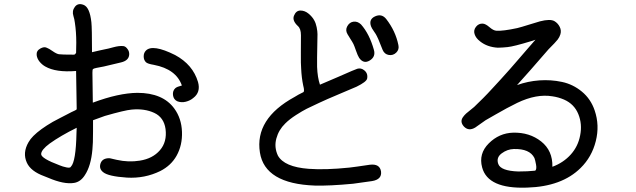

<svg xmlns="http://www.w3.org/2000/svg" viewBox="-20 -857 3040 918"><path d="M813.5 -337.9Q847.7 -291 850.1 -227.1Q852.5 -163.1 824.2 -112.3Q797.9 -65.4 746.1 -39.1Q671.9 -2.9 586.9 -7.8Q497.1 -13.7 472.7 -34.2Q452.1 -50.8 460.9 -76.2Q469.7 -100.6 502 -100.6Q505.9 -100.6 521 -96.7Q536.1 -92.8 538.1 -92.8Q594.7 -80.1 648.4 -88.9Q710 -98.6 744.6 -138.7Q779.3 -178.7 771.5 -240.2Q763.7 -295.9 717.3 -317.4Q670.9 -338.9 609.4 -333Q576.2 -330.1 481.4 -302.7Q474.6 -300.8 424.8 -282.2V-228.5Q424.8 -168.9 421.9 -142.6Q415 -63.5 385.7 -19.5Q365.2 12.7 334 17.6Q286.1 25.4 210.9 -6.8Q194.3 -13.7 191.4 -14.6Q127 -38.1 108.4 -79.1Q86.9 -126 116.2 -176.8Q125 -192.4 139.6 -207Q171.9 -239.3 232.4 -274.4Q240.2 -279.3 268.6 -293.5Q296.9 -307.6 299.8 -309.6Q325.2 -323.2 336.9 -328.1Q346.7 -332 346.7 -335.9L345.7 -402.3Q343.8 -480.5 343.8 -517.6Q247.1 -509.8 196.3 -539.1Q180.7 -547.9 168.9 -562.5Q157.2 -577.1 155.3 -593.8Q153.3 -614.3 172.9 -625Q190.4 -634.8 203.1 -628.9Q213.9 -625 231.9 -612.3Q250 -599.6 261.7 -597.7Q274.4 -595.7 332 -595.7Q337.9 -595.7 339.8 -598.6Q342.8 -603.5 343.8 -604.5L344.7 -653.3Q344.7 -705.1 337.9 -749Q335.9 -765.6 331.1 -780.3Q323.2 -804.7 337.9 -824.2Q352.5 -843.8 378.9 -834Q409.2 -823.2 417 -750Q419.9 -721.7 419.9 -607.4Q456.1 -616.2 499 -625Q503.9 -626 521.5 -630.9Q549.8 -638.7 569.3 -636.7Q581.1 -635.7 590.8 -621.1Q598.6 -610.4 597.7 -595.7Q595.7 -567.4 558.6 -558.6Q499 -543.9 476.6 -539.1Q466.8 -537.1 440.4 -532.2Q426.8 -529.3 424.3 -526.4Q421.9 -523.4 421.9 -508.8Q423.8 -413.1 423.8 -366.2Q546.9 -412.1 636.7 -413.1Q758.8 -413.1 813.5 -337.9ZM345.7 -220.7Q346.7 -238.3 346.7 -246.1Q269.5 -208 217.8 -170.9Q176.8 -140.6 176.8 -120.1Q176.8 -99.6 265.6 -66.4Q279.3 -60.5 297.9 -56.6Q316.4 -52.7 319.3 -60.5Q342.8 -84 345.7 -220.7ZM926.8 -464.8Q940.4 -416 904.3 -388.7Q889.6 -376 868.2 -370.6Q846.7 -365.2 827.1 -373Q809.6 -381.8 807.1 -402.3Q804.7 -422.9 818.4 -435.5Q826.2 -442.4 849.6 -448.2Q822.3 -526.4 715.8 -546.9Q685.5 -551.8 677.7 -559.6Q667 -570.3 667 -587.4Q667 -604.5 677.7 -615.2Q710 -647.5 817.4 -593.8Q902.3 -547.9 926.8 -464.8Z M1801.8 -37.1Q1806.6 1 1758.8 8.8L1668 21.5Q1554.7 32.2 1485.4 30.3Q1246.1 21.5 1222.7 -127.9Q1197.3 -289.1 1388.7 -393.6Q1405.3 -404.3 1429.7 -416Q1437.5 -418.9 1429.7 -448.2Q1421.9 -485.4 1419.9 -529.3Q1418 -546.9 1418.5 -608.9Q1418.9 -670.9 1418.9 -688.5Q1418.9 -719.7 1404.3 -732.4Q1376 -758.8 1385.7 -782.2Q1395.5 -806.6 1416.5 -806.6Q1437.5 -806.6 1455.6 -791.5Q1473.6 -776.4 1482.4 -759.8Q1490.2 -746.1 1494.1 -726.6Q1498 -707 1498 -693.4Q1495.1 -549.8 1496.1 -537.1Q1498 -486.3 1509.8 -452.1Q1580.1 -482.4 1596.7 -489.3Q1680.7 -526.4 1688.5 -528.3Q1706.1 -533.2 1720.7 -521.5Q1740.2 -506.8 1735.4 -481.4Q1732.4 -465.8 1684.6 -442.4Q1662.1 -432.6 1600.6 -406.7Q1539.1 -380.9 1505.9 -365.2Q1465.8 -346.7 1446.3 -336.9Q1426.8 -327.1 1395.5 -307.1Q1364.3 -287.1 1343.8 -266.6Q1312.5 -236.3 1301.3 -194.8Q1290 -153.3 1308.6 -113.3Q1338.9 -58.6 1456.1 -49.8Q1536.1 -43.9 1650.4 -55.7Q1676.8 -58.6 1748 -69.3Q1795.9 -75.2 1801.8 -37.1ZM1767.6 -619.1Q1777.3 -585.9 1748 -567.9Q1718.8 -549.8 1697.3 -580.1Q1690.4 -590.8 1682.1 -614.7Q1673.8 -638.7 1669.9 -646.5Q1665 -656.2 1654.8 -671.9Q1644.5 -687.5 1641.6 -693.4Q1629.9 -712.9 1640.6 -731.9Q1651.4 -751 1670.4 -753.4Q1689.5 -755.9 1706.1 -740.2Q1746.1 -695.3 1767.6 -619.1ZM1884.8 -641.6Q1889.6 -620.1 1874.5 -605.5Q1859.4 -590.8 1838.9 -594.2Q1818.4 -597.7 1809.6 -618.2Q1806.6 -624 1797.4 -648.4Q1788.1 -672.9 1781.2 -685.5Q1778.3 -692.4 1767.6 -707.5Q1756.8 -722.7 1753.9 -731.4Q1742.2 -764.6 1773.4 -778.8Q1804.7 -793 1826.2 -766.6Q1871.1 -709 1884.8 -641.6Z M2823.2 -329.1Q2847.7 -257.8 2828.6 -182.1Q2809.6 -106.4 2755.9 -53.7Q2666 35.2 2500 40Q2312.5 46.9 2285.2 -56.6Q2267.6 -122.1 2316.9 -171.4Q2366.2 -220.7 2433.6 -222.7Q2511.7 -224.6 2567.4 -180.7Q2623 -136.7 2621.1 -59.6Q2673.8 -79.1 2709 -118.2Q2744.1 -157.2 2753.9 -210Q2764.6 -263.7 2745.1 -311.5Q2725.6 -359.4 2676.8 -380.9Q2649.4 -392.6 2621.1 -396.5Q2544.9 -409.2 2453.1 -365.2Q2419.9 -348.6 2402.8 -339.4Q2385.7 -330.1 2349.6 -309.6Q2302.7 -283.2 2301.8 -282.2L2252 -247.1Q2220.7 -228.5 2198.2 -252Q2177.7 -274.4 2193.4 -296.9Q2200.2 -306.6 2209 -314.5L2247.1 -345.7Q2268.6 -366.2 2290 -387.7Q2311.5 -409.2 2335 -435.1Q2358.4 -460.9 2375 -478.5Q2391.6 -496.1 2418.5 -526.9Q2445.3 -557.6 2457.5 -571.8Q2469.7 -585.9 2500.5 -621.6Q2531.2 -657.2 2540 -667Q2537.1 -666 2519.5 -660.2Q2436.5 -634.8 2406.2 -631.8Q2397.5 -630.9 2383.8 -629.9Q2370.1 -628.9 2360.4 -628.9Q2309.6 -631.8 2275.4 -659.2Q2254.9 -674.8 2249 -694.3Q2243.2 -712.9 2255.9 -729Q2268.6 -745.1 2288.1 -744.1Q2301.8 -743.2 2320.3 -727.1Q2338.9 -710.9 2353.5 -710Q2384.8 -708 2453.1 -722.7Q2472.7 -727.5 2508.3 -738.8Q2543.9 -750 2561.5 -754.9Q2610.4 -767.6 2630.9 -755.9Q2647.5 -746.1 2656.2 -728.5Q2665 -710.9 2659.2 -692.4Q2655.3 -679.7 2646.5 -668Q2637.7 -656.2 2602.5 -621.1Q2502.9 -505.9 2452.1 -450.2Q2503.9 -468.8 2559.1 -472.7Q2614.3 -476.6 2667 -465.3Q2719.7 -454.1 2762.2 -418.9Q2804.7 -383.8 2823.2 -329.1ZM2458 -37.1Q2502.9 -37.1 2539.1 -41Q2546.9 -47.9 2543 -69.8Q2539.1 -91.8 2535.2 -101.6Q2512.7 -146.5 2436.5 -144.5Q2405.3 -143.6 2378.4 -123.5Q2351.6 -103.5 2362.3 -73.2Q2374 -40 2458 -37.1Z"/></svg>

Font: irohamaru Regular
Style: Regular
Weight: 400
Designer: [Source Han Sans]
Ryoko NISHIZUKA  (kana & ideographs); Paul D. Hunt (Latin, Greek & Cyrillic); Wenlong ZHANG  (bopomofo
Version: Version 1.00